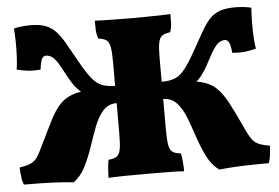

<svg xmlns="http://www.w3.org/2000/svg" viewBox="-50 -753 1206 830"><g transform="rotate(-5 553.0 -337.5)"><path d="M869 9Q837 -14 817 -54Q797 -94 782 -139Q767 -184 751.5 -224.5Q736 -265 713 -290.5Q690 -316 654 -316V-391Q689 -391 711.5 -400Q734 -409 754.5 -434.5Q775 -460 803 -510Q830 -558 849 -591.5Q868 -625 886.5 -645Q905 -665 931 -674.5Q957 -684 997 -684Q1019 -684 1038.5 -681.5Q1058 -679 1068 -676Q1066 -651 1065.5 -618.5Q1065 -586 1066.5 -554Q1068 -522 1072 -498Q1053 -493 1029 -489.5Q1005 -486 969 -489Q965 -528 957.5 -537.5Q950 -547 942 -547Q923 -547 908 -532.5Q893 -518 874 -482Q862 -459 851.5 -440.5Q841 -422 831 -408.5Q821 -395 811.5 -385.5Q802 -376 791 -371L756 -384Q808 -381 840.5 -369.5Q873 -358 895.5 -334Q918 -310 938.5 -271Q959 -232 986 -174Q998 -147 1007.5 -129.5Q1017 -112 1027.5 -101.5Q1038 -91 1054 -85Q1070 -79 1096 -75Q1096 -70 1095 -56Q1094 -42 1091.5 -26Q1089 -10 1084 0Q1061 0 1023 0.5Q985 1 944 3Q903 5 869 9ZM237 9Q204 5 162.5 3Q121 1 83.5 0.5Q46 0 22 0Q17 -10 14.5 -26Q12 -42 11 -56Q10 -70 10 -75Q36 -79 52 -85Q68 -91 78.5 -101.5Q89 -112 98 -129.5Q107 -147 120 -174Q148 -232 168 -271Q188 -310 210.5 -334Q233 -358 265.5 -369.5Q298 -381 350 -384L315 -371Q305 -376 295 -385.5Q285 -395 275 -408.5Q265 -422 254.5 -440.5Q244 -459 232 -482Q213 -518 198.5 -532.5Q184 -547 164 -547Q156 -547 149 -537.5Q142 -528 137 -489Q101 -486 77.5 -489.5Q54 -493 34 -498Q38 -522 39.5 -554Q41 -586 40.5 -618.5Q40 -651 38 -676Q49 -679 68 -681.5Q87 -684 109 -684Q149 -684 174.5 -674.5Q200 -665 219 -645Q238 -625 257 -591.5Q276 -558 303 -510Q331 -460 351.5 -434.5Q372 -409 395 -400Q418 -391 452 -391V-316Q416 -316 393 -290.5Q370 -265 354.5 -224.5Q339 -184 324 -139Q309 -94 289 -54Q269 -14 237 9ZM389 3Q389 -17 391 -39.5Q393 -62 396 -75Q420 -77 432 -85.5Q444 -94 448 -117.5Q452 -141 452 -187V-491Q452 -536 448 -558.5Q444 -581 432.5 -589.5Q421 -598 397 -601Q390 -621 389.5 -640Q389 -659 389 -679Q408 -678 438 -677.5Q468 -677 499.5 -676.5Q531 -676 553 -676Q576 -676 607.5 -676.5Q639 -677 669 -677.5Q699 -678 717 -679Q717 -659 716.5 -640Q716 -621 709 -601Q685 -598 673.5 -589.5Q662 -581 658 -558.5Q654 -536 654 -491V-187Q654 -141 658 -117.5Q662 -94 674.5 -85.5Q687 -77 710 -75Q713 -62 715 -39.5Q717 -17 717 3Q698 1 650.5 0.5Q603 0 553 0Q503 0 456 0.5Q409 1 389 3Z"/></g></svg>

Font: Vollkorn Black
Style: Regular
Weight: 900
Designer: Friedrich Althausen
Foundry: Friedrich Althausen
Version: Version 5.000